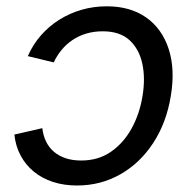

<svg xmlns="http://www.w3.org/2000/svg" viewBox="-20 -568 602 600"><path d="M220.7 11.7Q180.2 11.7 146 0.7Q111.8 -10.3 86.2 -31.2Q60.5 -52.2 44.7 -81.5Q28.8 -110.8 24.9 -147.5L112.3 -167.5Q114.7 -145.5 123.5 -126.7Q132.3 -107.9 147.7 -94.5Q163.1 -81.1 184.6 -73.7Q206.1 -66.4 233.9 -66.4Q287.6 -66.4 327.1 -94Q366.7 -121.6 391.6 -167.2Q416.5 -212.9 425.3 -267.6Q434.6 -322.8 424.8 -368.7Q415 -414.6 384.8 -442.4Q354.5 -470.2 300.8 -470.2Q273.4 -470.2 249.8 -463.1Q226.1 -456.1 206.5 -442.9Q187 -429.7 172.4 -411.9Q157.7 -394 147.9 -373L66.9 -392.6Q83 -429.2 108.4 -458Q133.8 -486.8 166 -506.8Q198.2 -526.9 235.6 -537.6Q272.9 -548.3 313.5 -548.3Q387.2 -548.3 436.8 -513.4Q486.3 -478.5 507.1 -415Q527.8 -351.6 513.7 -267.6Q500 -184.1 458.7 -121.1Q417.5 -58.1 356 -23.2Q294.4 11.7 220.7 11.7Z"/></svg>

Font: Inter 17pt
Style: Italic
Weight: 400
Italic angle: -9.3988°
Version: Version 4.001;git-66647c0bb